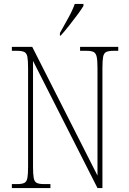

<svg xmlns="http://www.w3.org/2000/svg" viewBox="-20 -951 651 971"><path d="M40 0V-20H66Q91 -20 103 -26Q115 -32 118.5 -51Q122 -70 122 -108V-606Q122 -645 118.5 -663.5Q115 -682 103 -688Q91 -694 66 -694H40V-714H143L473 -63V-606Q473 -645 469 -663.5Q465 -682 453.5 -688Q442 -694 417 -694H385V-714H578V-694H554Q529 -694 517 -688Q505 -682 501.5 -663.5Q498 -645 498 -606V0H473L147 -643V-108Q147 -70 150.5 -51Q154 -32 166 -26Q178 -20 203 -20H235V0ZM283 -784Q305 -824 325.5 -860.5Q346 -897 358 -931H402V-921Q392 -904 372 -877Q352 -850 329.5 -821.5Q307 -793 287 -771H283Z"/></svg>

Font: Noto Serif Tamil Condensed Thin
Style: Regular
Weight: 100
Width: 3
Designer: Indian Type Foundry, Tom Grace, and the Monotype Design Team
Foundry: Monotype Imaging Inc.
Version: Version 2.004; ttfautohint (v1.8.4.7-5d5b)